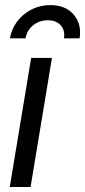

<svg xmlns="http://www.w3.org/2000/svg" viewBox="-20 -747 340 767"><path d="M19 0 104.5 -515.6H187.5L102.1 0ZM180.7 -726.6Q242.7 -726.6 274.9 -688Q307.1 -649.4 297.9 -593.8H235.4Q240.7 -625.5 222.7 -645.8Q204.6 -666 170.9 -666Q137.2 -666 112.3 -645.8Q87.4 -625.5 82 -593.8H19.5Q25.9 -630.9 48.3 -660.9Q70.8 -690.9 105.2 -708.7Q139.6 -726.6 180.7 -726.6Z"/></svg>

Font: Inter Display
Style: Italic
Weight: 400
Italic angle: -9.39999°
Designer: Rasmus Andersson
Foundry: rsms
Version: Version 4.000;git-a52131595